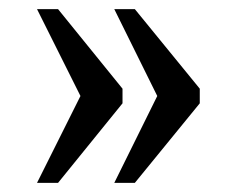

<svg xmlns="http://www.w3.org/2000/svg" viewBox="-20 -480 517 420"><path d="M230 -80H275L417 -254V-286L275 -460H230L324 -270ZM61 -80H107L248 -254V-286L107 -460H61L156 -270Z"/></svg>

Font: Noto Serif Ethiopic SemiCondensed
Style: Regular
Weight: 400
Width: 4
Designer: Monotype Design Team
Foundry: Monotype Imaging Inc.
Version: Version 2.102